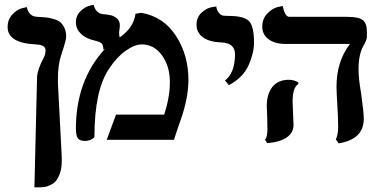

<svg xmlns="http://www.w3.org/2000/svg" viewBox="-20 -589 1588 809"><path d="M125 200.2 136.2 -265.1Q138.2 -297.4 165 -347.2Q171.9 -360.4 171.9 -377.9Q171.9 -399.9 130.9 -401.9Q11.7 -407.7 12.2 -475.1Q12.2 -507.3 32 -528.1Q51.8 -548.8 72.3 -554.2L92.8 -559.1Q101.6 -518.1 139.2 -518.1Q161.1 -517.1 174.1 -515.6Q187 -514.2 205.6 -509Q224.1 -503.9 234.1 -495.4Q244.1 -486.8 251.5 -471.4Q258.8 -456.1 258.8 -434.1Q258.8 -419.9 238.8 -359.9Q223.6 -314.9 224.1 -257.8V-236.8L240.2 71.8V89.8Q240.2 119.6 232.2 141.8Q224.1 164.1 214.6 174.6Q205.1 185.1 189.9 191.7Q174.8 198.2 168 198.7Q161.1 199.2 150.9 200.2Z M550.8 -530.8 574.7 -535.2Q668.9 -519 721.4 -438Q773.9 -356.9 773.9 -252.9Q773.9 -176.8 741.7 -85Q736.8 -70.8 726.8 -42Q716.8 -13.2 712.9 0H429.7L468.8 -106H671.9Q695.8 -180.2 695.8 -242.2Q695.8 -310.1 662.4 -356Q628.9 -401.9 577.6 -401.9Q546.9 -401.9 508.8 -374.5Q470.7 -347.2 439.9 -299.8Q377.9 -209 377.9 -13.2Q377.9 -8.3 365.2 -1.7Q352.5 4.9 338.9 4.9Q314.9 4.9 307.4 -7.6Q299.8 -20 299.8 -45.9Q299.8 -250 421.9 -382.8L415.5 -379.9Q415.5 -398.9 408.2 -406Q400.9 -413.1 378.9 -418Q340.8 -426.8 320.3 -447.3Q299.8 -467.8 299.8 -495.1Q299.8 -522.9 318.8 -541.5Q337.9 -560.1 356.4 -564.5L374.5 -568.8Q383.3 -534.7 410.6 -529.8Q432.6 -527.8 446.3 -524.9Q460 -522 472.4 -511.5Q484.9 -501 484.9 -482.9Q484.9 -469.7 482.9 -463.9L483.9 -464.8Q481.9 -457 481.9 -452.1Q481.9 -443.4 483.9 -431.2Q543.9 -472.7 550.8 -530.8Z M944.3 -230 928.2 -250Q970.2 -282.2 970.2 -360.8Q970.2 -407.7 912.1 -410.2Q862.3 -412.1 835.2 -431.6Q808.1 -451.2 808.1 -484.9Q808.1 -515.6 828.6 -534.9Q849.1 -554.2 870.1 -558.1L891.1 -562Q894 -543.9 902.6 -534.4Q911.1 -524.9 919.2 -523.4Q927.2 -522 941.4 -522Q1007.3 -522 1028.8 -500.5Q1050.3 -479 1050.3 -410.2Q1050.3 -365.2 1027.3 -313.7Q1004.4 -262.2 944.3 -230Z M1212.9 -161.1Q1212.9 -151.4 1214.8 -111.1Q1216.8 -70.8 1216.8 -62Q1216.8 -29.8 1188.2 -10Q1159.7 9.8 1106 14.2L1096.7 -1Q1106.4 -10.7 1106.9 -43.9Q1106.9 -46.9 1106.4 -64Q1106 -81.1 1106 -91.8Q1104 -127.9 1104 -140.1Q1104 -193.4 1127.9 -223.1Q1151.9 -252.9 1197.8 -252.9Q1216.8 -252.9 1236.8 -242.2V-234.9Q1212.9 -220.2 1212.9 -161.1ZM1490.7 -296.9Q1490.7 -256.8 1502 -192.9Q1513.2 -111.8 1512.7 -87.9Q1512.7 -2 1406.7 15.1L1395 -2Q1404.8 -21 1404.8 -53.2Q1404.8 -90.3 1401.9 -138.2Q1397.9 -202.1 1397.9 -224.1Q1397.9 -330.1 1454.6 -403.8H1183.6Q1137.7 -403.8 1111.3 -423.8Q1085 -443.8 1085 -476.8Q1085 -509.8 1106.4 -532Q1127.9 -554.2 1149.4 -559.1L1170.9 -564Q1180.7 -518.1 1198.7 -518.1H1441.9Q1491.7 -518.1 1508.8 -504.2Q1525.9 -490.2 1525.9 -457V-433.1Q1525.9 -420.9 1510.7 -395Q1490.7 -358.9 1490.7 -296.9Z"/></svg>

Font: Linux Libertine
Style: Semibold
Weight: 600
Designer: Philipp H. Poll
Foundry: Philipp H. Poll
Version: Version 5.1.2 ; ttfautohint (v0.9)